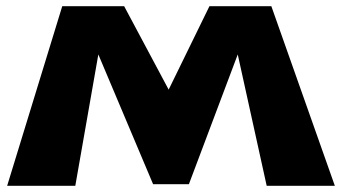

<svg xmlns="http://www.w3.org/2000/svg" viewBox="-20 -597 1096 617"><path d="M587 -5 744 -422 837 0H1056L852 -577H653L522 -309L379 -577H180L3 0H222L296 -422L472 -5Z"/></svg>

Font: Hussar Milosc
Style: Bold
Weight: 700
Foundry: Cannot Into Space Fonts
Version: Version 1.02